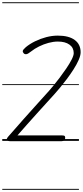

<svg xmlns="http://www.w3.org/2000/svg" viewBox="-25 -1246 733 1698"><path d="M64.5 2.5Q42 2.5 36.2 -7.5Q30.5 -17.5 46.5 -36.5Q119 -120 186 -195.2Q253 -270.5 309.8 -333.2Q366.5 -396 407.5 -441.5Q420 -455.5 446 -486.8Q472 -518 502.8 -558.8Q533.5 -599.5 562 -641.5Q590.5 -683.5 608.8 -719.5Q627 -755.5 627 -776.5Q627 -824 589.5 -851.2Q552 -878.5 486.5 -878.5Q447 -878.5 403.8 -866.8Q360.5 -855 320.5 -835.2Q280.5 -815.5 250 -791Q222 -768 207.2 -766.8Q192.5 -765.5 184.5 -775Q175 -785 176.5 -795.8Q178 -806.5 203 -828.5Q238.5 -858 285.5 -881Q332.5 -904 384.2 -917.5Q436 -931 486.5 -931Q583.5 -931 635.8 -892.5Q688 -854 688 -784Q688 -755 670.8 -715.8Q653.5 -676.5 625.8 -633Q598 -589.5 566.5 -547.5Q535 -505.5 506.2 -471Q477.5 -436.5 458.5 -415.5Q430.5 -384.5 389.8 -339.8Q349 -295 303 -244Q257 -193 211.8 -142.2Q166.5 -91.5 129.5 -48.5H520.5Q540.5 -48.5 546 -44.2Q551.5 -40 551.5 -28Q551.5 -14 545.5 -5.8Q539.5 2.5 520.5 2.5ZM64.5 2.5Q42 2.5 36.2 -7.5Q30.5 -17.5 46.5 -36.5Q119 -120 186 -195.2Q253 -270.5 309.8 -333.2Q366.5 -396 407.5 -441.5Q420 -455.5 446 -486.8Q472 -518 502.8 -558.8Q533.5 -599.5 562 -641.5Q590.5 -683.5 608.8 -719.5Q627 -755.5 627 -776.5Q627 -824 589.5 -851.2Q552 -878.5 486.5 -878.5Q447 -878.5 403.8 -866.8Q360.5 -855 320.5 -835.2Q280.5 -815.5 250 -791Q222 -768 207.2 -766.8Q192.5 -765.5 184.5 -775Q175 -785 176.5 -795.8Q178 -806.5 203 -828.5Q238.5 -858 285.5 -881Q332.5 -904 384.2 -917.5Q436 -931 486.5 -931Q583.5 -931 635.8 -892.5Q688 -854 688 -784Q688 -755 670.8 -715.8Q653.5 -676.5 625.8 -633Q598 -589.5 566.5 -547.5Q535 -505.5 506.2 -471Q477.5 -436.5 458.5 -415.5Q430.5 -384.5 389.8 -339.8Q349 -295 303 -244Q257 -193 211.8 -142.2Q166.5 -91.5 129.5 -48.5H520.5Q540.5 -48.5 546 -44.2Q551.5 -40 551.5 -28Q551.5 -14 545.5 -5.8Q539.5 2.5 520.5 2.5ZM-5 424.5H673V432.5H-5ZM-5 -16H673V0H-5ZM-5 -501.5H673V-493.5H-5ZM-5 -1226H673V-1218H-5Z"/></svg>

Font: Edu AU VIC WA NT Guides
Style: Regular
Weight: 400
Designer: Tina and Corey Anderson, Eben Sorkin, Mirko Velimirovic
Foundry: Google for Education
Version: Version 1.001